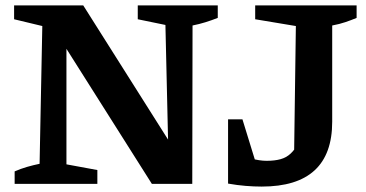

<svg xmlns="http://www.w3.org/2000/svg" viewBox="-20 -678 1350 708"><path d="M488 -658H783V-612Q760 -603 737.5 -596Q715 -589 690 -584L689 0H540L194 -547L225 -556V-72L339 -51V0H34V-46Q57 -56 79.5 -62.5Q102 -69 126 -74L136 -582L32 -607V-658H287L629 -117L601 -108L590 -586L488 -607ZM821 -1 834 -119Q872 -103 904.5 -94Q937 -85 963 -85Q993 -85 1014.5 -91Q1036 -97 1051.5 -111.5Q1067 -126 1079 -148L1064 -73L1071 -582L921 -607V-658H1295V-612Q1276 -604 1254 -596.5Q1232 -589 1205 -584V-229Q1205 10 945 10Q917 10 886 7.5Q855 5 821 -1ZM821 -1V-238H874L947 -1Z"/></svg>

Font: Piazzolla 24pt
Style: Bold
Weight: 700
Designer: Juan Pablo del Peral
Foundry: Huerta Tipografica
Version: Version 2.005